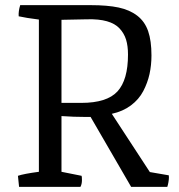

<svg xmlns="http://www.w3.org/2000/svg" viewBox="-20 -727 698 747"><path d="M54.2 0 49.8 -43Q72.3 -50.8 131.3 -58.6V-650.9Q81.1 -657.2 52.7 -663.6Q51.3 -683.1 58.6 -707H332.5Q397.9 -707 441.4 -697.8Q484.9 -688.5 514.2 -665.8Q543.5 -643.1 556.4 -605.7Q569.3 -568.4 569.3 -511.2Q569.3 -473.6 561.8 -439.2Q554.2 -404.8 537.4 -372.6Q520.5 -340.3 489.3 -316.9Q458 -293.5 415 -284.2L563 -57.6L636.7 -44.9Q637.2 -43 637.2 -36.1Q637.2 -29.3 635.3 -18.1Q633.3 -6.8 630.9 0H490.2L332.5 -272H314Q266.6 -272 219.2 -275.4V-58.6L297.4 -43Q298.8 -39.6 298.8 -26.4Q298.8 -10.7 293 0ZM219.2 -326.7H296.4Q396 -326.7 437 -371.3Q478 -416 478 -514.6Q478 -548.3 470.5 -572.8Q462.9 -597.2 445.3 -616.2Q427.7 -635.3 396 -644.3Q364.3 -653.3 318.4 -651.9L219.2 -649.9Z"/></svg>

Font: Fjord
Style: One
Weight: 400
Designer: Viktoriya Grabowska
Foundry: Viktoriya Grabowska
Version: Version 1.002